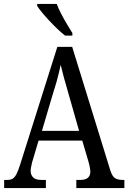

<svg xmlns="http://www.w3.org/2000/svg" viewBox="-20 -951 649 971"><path d="M1 0V-41H16Q33 -41 43.5 -47Q54 -53 63 -70Q72 -87 82 -119L270 -714H345L538 -89Q544 -70 551.5 -60Q559 -50 571 -45.5Q583 -41 600 -41H609V0H366V-41H386Q412 -41 424.5 -52Q437 -63 437 -83Q437 -90 435.5 -98Q434 -106 432 -116Q430 -126 427 -135L396 -240H175L146 -142Q143 -134 141 -124Q139 -114 137 -105Q135 -96 135 -87Q135 -66 148 -53.5Q161 -41 190 -41H212V0ZM192 -289H380L327 -475Q319 -505 311 -531.5Q303 -558 297.5 -581Q292 -604 287 -623Q283 -604 277.5 -581.5Q272 -559 265.5 -535.5Q259 -512 250 -485ZM309 -771Q291 -785 270.5 -804.5Q250 -824 229.5 -846Q209 -868 192.5 -888Q176 -908 168 -921V-931H267Q275 -909 289 -882Q303 -855 318.5 -829Q334 -803 346 -784V-771Z"/></svg>

Font: Noto Serif Condensed
Style: Regular
Weight: 400
Width: 3
Designer: Monotype Design Team
Foundry: Monotype Imaging Inc.
Version: Version 2.015